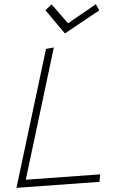

<svg xmlns="http://www.w3.org/2000/svg" viewBox="-20 -904 562 923"><path d="M440.9 -883.8 307.1 -792 228 -882.8 198.2 -855 292 -743.2 457 -854ZM59.1 -1 458 -29.8 461.9 -65.9 104 -40 238.8 -675.8 201.2 -668.9Z"/></svg>

Font: Comic Neue Angular Light Italic
Style: Regular
Weight: 300
Italic angle: -12°
Designer: Craig Rozynski
Foundry: Craig Rozynski
Version: Version 2.003